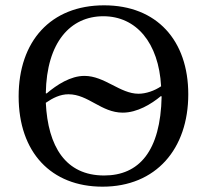

<svg xmlns="http://www.w3.org/2000/svg" viewBox="-20 -689 777 721"><path d="M152 -303C178 -321 206 -335 237 -335C312 -335 360 -266 441 -266C495 -266 548 -298 584 -328L587 -327C583 -121 502 -30 371 -30C226 -30 160 -139 152 -303ZM585 -365C560 -348 528 -337 500 -337C431 -337 373 -404 297 -404C245 -404 194 -371 155 -338L152 -339C155 -531 245 -628 368 -628C492 -628 576 -528 585 -365ZM687 -335C687 -537 569 -669 371 -669C170 -669 50 -534 50 -327C50 -117 172 12 365 12C566 12 687 -130 687 -335Z"/></svg>

Font: STIX Two Math
Style: Regular
Weight: 400
Designer: Ross Mills, John Hudson & Paul Hanslow, Tiro Typeworks Ltd; with portions MicroPress Inc., with additions and correction
Foundry: Tiro Typeworks Ltd
Version: Version 2.02 b142